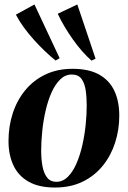

<svg xmlns="http://www.w3.org/2000/svg" viewBox="-20 -825 571 858"><path d="M304.5 -517.5Q377 -517.5 423 -491.8Q469 -466 491 -419.2Q513 -372.5 513 -308Q513 -244.5 494.2 -186.8Q475.5 -129 439 -84Q402.5 -39 349 -13Q295.5 13 225.5 13Q154 13 108 -13Q62 -39 40 -86Q18 -133 18 -194.5Q18 -260.5 37 -318.8Q56 -377 92.8 -421.8Q129.5 -466.5 182.8 -492Q236 -517.5 304.5 -517.5ZM300.5 -492Q271.5 -492 249 -470Q226.5 -448 210.2 -411.5Q194 -375 183.8 -330.2Q173.5 -285.5 168.8 -239Q164 -192.5 164 -152Q164 -113 170 -81.5Q176 -50 190.8 -31.2Q205.5 -12.5 231.5 -12.5Q260.5 -12.5 283 -34.8Q305.5 -57 321.5 -93.8Q337.5 -130.5 347.8 -175.5Q358 -220.5 362.8 -266.8Q367.5 -313 367.5 -353Q367.5 -391 362.8 -422.5Q358 -454 343.8 -473Q329.5 -492 300.5 -492ZM228.5 -554.5Q206 -572.5 181 -596.2Q156 -620 131.5 -647.2Q107 -674.5 86.2 -703Q65.5 -731.5 51 -759.5L134 -805L246.5 -565ZM389 -554Q367.5 -573 346.2 -597.2Q325 -621.5 305.2 -649.5Q285.5 -677.5 268.2 -706.5Q251 -735.5 238 -763.5L325.5 -805L407 -563Z"/></svg>

Font: Merriweather 144pt
Style: Bold Italic
Weight: 700
Italic angle: -7.8°
Version: Version 2.101